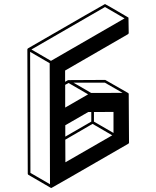

<svg xmlns="http://www.w3.org/2000/svg" viewBox="-20 -854 772 949"><path d="M233.9 75.2Q232.9 75.2 232.4 74.7H231.4L120.6 10.3Q117.2 8.3 117.2 4.4L115.2 -609.9Q115.7 -613.3 118.7 -615.2Q497.1 -834 499 -834Q501 -834 612.3 -768.6Q614.3 -767.6 615 -766.8Q615.7 -766.1 616.2 -690.9Q615.7 -687 612.8 -685.1L301.8 -505.4V-449.7L316.4 -458Q318.8 -458.5 500 -459Q502.9 -458 613.8 -394Q613.8 -393.6 614.3 -393.6V-393.1Q615.7 -392.1 616.2 -390.9Q616.7 -389.6 617.7 -149.4Q617.7 -145.5 614.3 -143.6Q235.8 75.2 233.9 75.2ZM430.7 -394.5 585.9 -395 498.5 -445.3H343.3ZM302.2 -322.3 415.5 -387.7 318.8 -443.8 302.2 -434.6ZM227.1 56.6 225.6 -541.5 128.9 -597.7 130.4 0.5ZM231.9 -553.2 595.7 -763.2 499 -819.3 135.3 -609.4ZM302.7 -178.7 431.2 -252.9V-300.3H416L302.7 -234.9ZM303.2 -51.8 534.7 -185.1 437.5 -241.7 302.7 -163.6ZM541 -196.8V-300.8L444.3 -300.3V-252.9Z"/></svg>

Font: 3D Isometric
Style: Bold
Weight: 700
Designer: GGBotNet
Foundry: GGBotNet
Version: 1.14